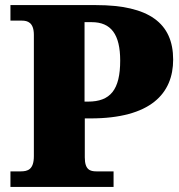

<svg xmlns="http://www.w3.org/2000/svg" viewBox="-20 -734 703 754"><path d="M21 0H426V-61H359C334 -61 313 -67 313 -116V-269H335C572 -269 660 -367 660 -500C660 -643 565 -714 357 -714H21V-653H66C88 -653 113 -646 113 -597V-121C113 -68 89 -61 61 -61H21ZM326 -335H312V-647H340C416 -647 452 -599 452 -496C452 -381 413 -335 326 -335Z"/></svg>

Font: Noto Serif Lao Black
Style: Regular
Weight: 900
Designer: Monotype Design Team
Foundry: Monotype Imaging Inc.
Version: Version 2.003